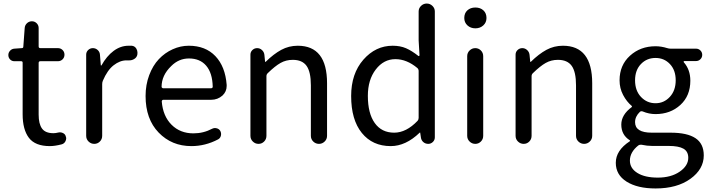

<svg xmlns="http://www.w3.org/2000/svg" viewBox="-20 -816 4025 1089"><path d="M262.7 12.7Q179.7 12.7 144 -34.2Q108.4 -81.1 108.4 -168V-460.9Q108.4 -468.8 99.6 -468.8H61.5Q46.9 -468.8 37.1 -479Q27.3 -489.3 27.3 -503.9Q27.3 -517.6 37.1 -528.3Q46.9 -539.1 61.5 -540L103.5 -543Q112.3 -543 112.3 -551.8L120.1 -657.2Q121.1 -672.9 132.8 -684.1Q144.5 -695.3 161.1 -695.3Q176.8 -695.3 188 -684.1Q199.2 -672.9 199.2 -657.2V-552.7Q199.2 -543 209 -543H308.6Q324.2 -543 335 -532.2Q345.7 -521.5 345.7 -505.9Q345.7 -490.2 335 -479.5Q324.2 -468.8 308.6 -468.8H209Q199.2 -468.8 199.2 -459V-166Q199.2 -113.3 218.3 -86.9Q237.3 -60.5 283.2 -60.5Q294.9 -60.5 311.5 -64.5Q325.2 -67.4 337.9 -61Q350.6 -54.7 353.5 -41Q355.5 -36.1 355.5 -31.2Q355.5 -22.5 350.6 -13.7Q343.8 -1 329.1 2.9Q291 12.7 262.7 12.7Z M468.8 -45.9V-505.9Q468.8 -521.5 480 -532.2Q491.2 -543 506.8 -543Q522.5 -543 534.2 -532.2Q545.9 -521.5 546.9 -505.9L551.8 -445.3Q551.8 -444.3 553.2 -444.3Q554.7 -444.3 555.7 -445.3Q585 -498 624.5 -527.3Q664.1 -556.6 709 -556.6Q719.7 -556.6 727.5 -556.6Q745.1 -554.7 753.9 -539.1Q759.8 -528.3 759.8 -516.6Q759.8 -510.7 758.8 -504.9Q754.9 -489.3 741.2 -481.4Q728.5 -473.6 713.9 -473.6Q711.9 -473.6 710 -473.6Q704.1 -473.6 697.3 -473.6Q660.2 -473.6 624.5 -445.8Q588.9 -418 563.5 -358.4Q559.6 -349.6 559.6 -338.9V-45.9Q559.6 -26.4 546.4 -13.2Q533.2 0 514.6 0Q496.1 0 482.4 -13.2Q468.8 -26.4 468.8 -45.9Z M1065.4 12.7Q954.1 12.7 879.9 -64Q805.7 -140.6 805.7 -271.5Q805.7 -335 826.2 -389.6Q846.7 -444.3 880.9 -480.5Q915 -516.6 959.5 -536.6Q1003.9 -556.6 1050.8 -556.6Q1145.5 -556.6 1201.7 -497.6Q1257.8 -438.5 1265.6 -335Q1265.6 -331.1 1265.6 -328.1Q1265.6 -296.9 1242.2 -274.4Q1214.8 -250 1177.7 -250H906.2Q902.3 -250 899.9 -247.1Q897.5 -244.1 897.5 -240.2Q904.3 -157.2 953.1 -108.4Q1002 -59.6 1077.1 -59.6Q1133.8 -59.6 1183.6 -85.9Q1195.3 -91.8 1209 -88.4Q1222.7 -85 1229.5 -73.2Q1236.3 -60.5 1232.9 -46.4Q1229.5 -32.2 1216.8 -25.4Q1144.5 12.7 1065.4 12.7ZM896.5 -323.2Q896.5 -320.3 899.4 -318.4Q901.4 -315.4 905.3 -315.4H1176.8Q1181.6 -315.4 1184.1 -317.9Q1186.5 -320.3 1186.5 -324.2Q1186.5 -324.2 1186.5 -325.2Q1184.6 -402.3 1149.4 -443.4Q1114.3 -484.4 1051.8 -484.4Q994.1 -484.4 951.2 -441.4Q896.5 -388.7 896.5 -323.2Z M1400.4 -45.9V-505.9Q1400.4 -521.5 1411.6 -532.2Q1422.9 -543 1438.5 -543Q1454.1 -543 1465.8 -532.2Q1477.5 -521.5 1479.5 -505.9L1483.4 -466.8Q1483.4 -464.8 1484.9 -464.8Q1486.3 -464.8 1487.3 -465.8Q1532.2 -509.8 1575.2 -533.2Q1618.2 -556.6 1668.9 -556.6Q1835 -556.6 1835 -343.8V-45.9Q1835 -26.4 1821.3 -13.2Q1807.6 0 1789.1 0Q1770.5 0 1756.8 -13.2Q1743.2 -26.4 1743.2 -45.9V-332Q1743.2 -408.2 1718.8 -442.4Q1694.3 -476.6 1640.6 -476.6Q1602.5 -476.6 1571.3 -459Q1540 -441.4 1499 -401.4Q1491.2 -394.5 1491.2 -383.8V-45.9Q1491.2 -26.4 1478 -13.2Q1464.8 0 1446.3 0Q1427.7 0 1414.1 -13.2Q1400.4 -26.4 1400.4 -45.9Z M2196.3 12.7Q2092.8 12.7 2032.2 -62Q1971.7 -136.7 1971.7 -271.5Q1971.7 -398.4 2041 -477.5Q2110.4 -556.6 2207 -556.6Q2250 -556.6 2282.7 -542.5Q2315.4 -528.3 2352.5 -499Q2354.5 -497.1 2356.9 -498.5Q2359.4 -500 2359.4 -502.9L2354.5 -586.9V-751Q2354.5 -769.5 2368.2 -782.7Q2381.8 -795.9 2400.4 -795.9Q2418.9 -795.9 2432.6 -782.7Q2446.3 -769.5 2446.3 -751V-37.1Q2446.3 -21.5 2435.1 -10.7Q2423.8 0 2409.2 0Q2392.6 0 2380.9 -10.3Q2369.1 -20.5 2367.2 -37.1L2363.3 -63.5Q2363.3 -64.5 2362.3 -64.5Q2361.3 -64.5 2360.4 -63.5Q2281.2 12.7 2196.3 12.7ZM2215.8 -63.5Q2284.2 -63.5 2348.6 -130.9Q2354.5 -137.7 2354.5 -147.5V-413.1Q2354.5 -422.9 2347.7 -429.7Q2287.1 -480.5 2222.7 -480.5Q2156.2 -480.5 2111.3 -421.9Q2066.4 -363.3 2066.4 -272.5Q2066.4 -172.9 2105.5 -118.2Q2144.5 -63.5 2215.8 -63.5Z M2629.9 -45.9V-497.1Q2629.9 -516.6 2643.6 -529.8Q2657.2 -543 2675.8 -543Q2694.3 -543 2707.5 -529.8Q2720.7 -516.6 2720.7 -497.1V-45.9Q2720.7 -26.4 2707.5 -13.2Q2694.3 0 2675.8 0Q2657.2 0 2643.6 -13.2Q2629.9 -26.4 2629.9 -45.9ZM2613.3 -713.9Q2613.3 -741.2 2630.9 -757.3Q2648.4 -773.4 2676.3 -773.4Q2704.1 -773.4 2721.7 -757.3Q2739.3 -741.2 2739.3 -713.9Q2739.3 -688.5 2721.2 -671.9Q2703.1 -655.3 2676.3 -655.3Q2649.4 -655.3 2631.3 -671.9Q2613.3 -688.5 2613.3 -713.9Z M2904.3 -45.9V-505.9Q2904.3 -521.5 2915.5 -532.2Q2926.8 -543 2942.4 -543Q2958 -543 2969.7 -532.2Q2981.4 -521.5 2983.4 -505.9L2987.3 -466.8Q2987.3 -464.8 2988.8 -464.8Q2990.2 -464.8 2991.2 -465.8Q3036.1 -509.8 3079.1 -533.2Q3122.1 -556.6 3172.9 -556.6Q3338.9 -556.6 3338.9 -343.8V-45.9Q3338.9 -26.4 3325.2 -13.2Q3311.5 0 3293 0Q3274.4 0 3260.7 -13.2Q3247.1 -26.4 3247.1 -45.9V-332Q3247.1 -408.2 3222.7 -442.4Q3198.2 -476.6 3144.5 -476.6Q3106.4 -476.6 3075.2 -459Q3043.9 -441.4 3002.9 -401.4Q2995.1 -394.5 2995.1 -383.8V-45.9Q2995.1 -26.4 2981.9 -13.2Q2968.8 0 2950.2 0Q2931.6 0 2918 -13.2Q2904.3 -26.4 2904.3 -45.9Z M3698.2 252.9Q3595.7 252.9 3534.2 214.4Q3472.7 175.8 3472.7 107.4Q3472.7 37.1 3551.8 -14.6Q3553.7 -15.6 3553.7 -17.6Q3553.7 -19.5 3551.8 -20.5Q3503.9 -50.8 3503.9 -109.4Q3503.9 -165 3563.5 -209Q3564.5 -210 3564.5 -211.9Q3564.5 -213.9 3563.5 -214.8Q3534.2 -239.3 3514.2 -277.3Q3494.1 -315.4 3494.1 -360.4Q3494.1 -446.3 3553.2 -500Q3612.3 -553.7 3698.2 -553.7Q3730.5 -553.7 3764.6 -543Q3774.4 -540 3783.2 -540H3927.7Q3942.4 -540 3952.6 -529.8Q3962.9 -519.5 3962.9 -504.9Q3962.9 -490.2 3952.6 -480Q3942.4 -469.7 3927.7 -469.7H3861.3Q3859.4 -469.7 3857.9 -467.3Q3856.4 -464.8 3858.4 -462.9Q3895.5 -420.9 3895.5 -358.4Q3895.5 -272.5 3838.9 -220.7Q3782.2 -168.9 3698.2 -168.9Q3661.1 -168.9 3626 -183.6Q3616.2 -187.5 3609.4 -181.6Q3582 -155.3 3582 -123Q3582 -63.5 3676.8 -63.5H3783.2Q3877.9 -63.5 3924.8 -32.2Q3971.7 -1 3971.7 65.4Q3971.7 143.6 3896 198.2Q3820.3 252.9 3698.2 252.9ZM3698.2 -230.5Q3746.1 -230.5 3779.3 -266.6Q3812.5 -302.7 3812.5 -360.4Q3812.5 -418 3779.8 -452.6Q3747.1 -487.3 3698.2 -487.3Q3648.4 -487.3 3615.2 -452.6Q3582 -418 3582 -360.4Q3582 -301.8 3615.7 -266.1Q3649.4 -230.5 3698.2 -230.5ZM3710.9 191.4Q3786.1 191.4 3835 157.7Q3883.8 124 3883.8 79.1Q3883.8 43 3856.4 27.3Q3829.1 11.7 3772.5 11.7H3678.7Q3650.4 11.7 3618.2 4.9Q3615.2 4.9 3613.3 4.9Q3606.4 4.9 3600.6 8.8Q3552.7 46.9 3552.7 94.7Q3552.7 138.7 3595.2 165Q3637.7 191.4 3710.9 191.4Z"/></svg>

Font: Gen Jyuu GothicX Regular
Style: Regular
Weight: 400
Designer: [Source Han Sans]
Ryoko NISHIZUKA  (kana & ideographs); Paul D. Hunt (Latin, Greek & Cyrillic); Wenlong ZHANG  (bopomofo
Version: Version 1.002.20150607